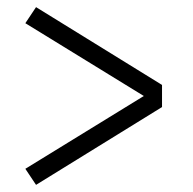

<svg xmlns="http://www.w3.org/2000/svg" viewBox="-20 -609 540 538"><path d="M81 -91 51 -136 383 -340 51 -544 81 -589 434 -371V-309Z"/></svg>

Font: Iosevka Fixed SS04 Light
Style: Regular
Weight: 300
Monospace: yes
Designer: Belleve Invis
Foundry: Belleve Invis
Version: Version 32.5.0